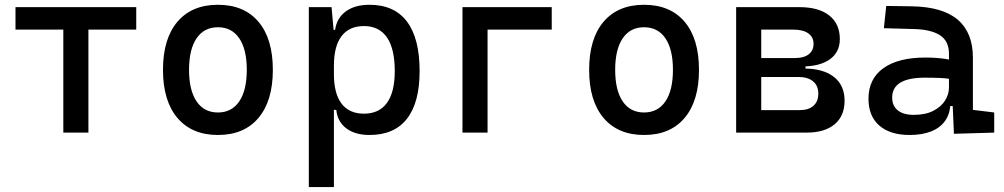

<svg xmlns="http://www.w3.org/2000/svg" viewBox="-20 -547 4142 792"><path d="M241.2 0V-517.6H344.7V0ZM43.9 -424.8V-517.6H542V-424.8Z M878.9 9.8Q771.5 9.8 711.9 -60.5Q652.3 -130.9 652.3 -258.8Q652.3 -387.2 711.9 -457.3Q771.5 -527.3 878.9 -527.3Q986.8 -527.3 1046.1 -457.3Q1105.5 -387.2 1105.5 -258.8Q1105.5 -130.9 1046.1 -60.5Q986.8 9.8 878.9 9.8ZM878.9 -83Q936 -83 967 -128.9Q998 -174.8 998 -258.8Q998 -343.3 967 -388.9Q936 -434.6 878.9 -434.6Q821.8 -434.6 790.8 -388.9Q759.8 -343.3 759.8 -258.8Q759.8 -174.8 790.8 -128.9Q821.8 -83 878.9 -83Z M1253.9 224.6V-517.6H1347.7L1357.4 -408.2V224.6ZM1504.4 9.8Q1444.8 9.8 1408.4 -17.6Q1372.1 -44.9 1367.2 -93.8H1322.3L1357.4 -241.2Q1357.4 -161.1 1388.9 -119.6Q1420.4 -78.1 1481.4 -78.1Q1543.9 -78.1 1576.2 -122.6Q1608.4 -167 1608.4 -253.9Q1608.4 -345.7 1576.2 -392.6Q1543.9 -439.5 1481.4 -439.5Q1420.4 -439.5 1388.9 -397.9Q1357.4 -356.4 1357.4 -276.4L1322.3 -423.8H1362.3Q1369.1 -472.7 1406.5 -500Q1443.8 -527.3 1504.4 -527.3Q1606.4 -527.3 1658.7 -458Q1710.9 -388.7 1710.9 -253.9Q1710.9 -124 1658.7 -57.1Q1606.4 9.8 1504.4 9.8Z M1887.7 0V-517.6H1991.2V0ZM1918 -424.8V-517.6H2255.9V-424.8Z M2636.7 9.8Q2529.3 9.8 2469.7 -60.5Q2410.2 -130.9 2410.2 -258.8Q2410.2 -387.2 2469.7 -457.3Q2529.3 -527.3 2636.7 -527.3Q2744.6 -527.3 2804 -457.3Q2863.3 -387.2 2863.3 -258.8Q2863.3 -130.9 2804 -60.5Q2744.6 9.8 2636.7 9.8ZM2636.7 -83Q2693.8 -83 2724.9 -128.9Q2755.9 -174.8 2755.9 -258.8Q2755.9 -343.3 2724.9 -388.9Q2693.8 -434.6 2636.7 -434.6Q2579.6 -434.6 2548.6 -388.9Q2517.6 -343.3 2517.6 -258.8Q2517.6 -174.8 2548.6 -128.9Q2579.6 -83 2636.7 -83Z M3113.3 0V-92.8H3279.3Q3315.4 -92.8 3335.4 -110.6Q3355.5 -128.4 3355.5 -161.1Q3355.5 -193.8 3333.7 -211.7Q3312 -229.5 3272.5 -229.5H3103.5V-264.2H3296.9Q3376.5 -264.2 3420.2 -229.5Q3463.9 -194.8 3463.9 -131.8Q3463.9 -68.8 3422.9 -34.4Q3381.8 0 3307.6 0ZM3016.6 0V-517.6H3120.1V0ZM3080.1 -243.2V-291H3302.7V-243.2ZM3103.5 -272.9V-307.6H3259.8Q3295.9 -307.6 3315.9 -323Q3335.9 -338.4 3335.9 -366.2Q3335.9 -394 3314.2 -409.4Q3292.5 -424.8 3252.9 -424.8H3113.3V-517.6H3277.3Q3356.9 -517.6 3400.6 -483.2Q3444.3 -448.7 3444.3 -385.7Q3444.3 -332 3403.3 -302.5Q3362.3 -272.9 3288.1 -272.9Z M3915 4.9 3908.2 -148.4 3894.5 -191.4V-325.2Q3894.5 -377 3858.2 -401.1Q3821.8 -425.3 3750 -427.2L3626 -430.7L3635.7 -522.5L3740.2 -521Q3868.7 -519 3930.9 -465.6Q3993.2 -412.1 3993.2 -309.6V-93.8L4081.1 -83V0ZM3732.4 9.8Q3651.4 9.8 3606.9 -29.3Q3562.5 -68.4 3562.5 -139.6Q3562.5 -221.7 3623.8 -265.6Q3685.1 -309.6 3796.9 -309.6Q3843.3 -309.6 3879.6 -304Q3916 -298.3 3944.3 -287.1L3922.9 -216.8Q3890.1 -224.1 3858.9 -225.3Q3827.6 -226.6 3794.9 -226.6Q3660.2 -226.6 3660.2 -144.5Q3660.2 -110.4 3683.3 -91.8Q3706.5 -73.2 3749 -73.2Q3797.4 -73.2 3829.8 -89.8Q3862.3 -106.4 3878.4 -132.3Q3894.5 -158.2 3894.5 -185.5V-242.2L3924.8 -109.4H3883.8L3900.4 -125Q3900.4 -80.1 3879.6 -50Q3858.9 -20 3821.3 -5.1Q3783.7 9.8 3732.4 9.8Z"/></svg>

Font: Cascadia Mono
Style: Regular
Weight: 400
Monospace: yes
Designer: Aaron Bell
Foundry: Saja Typeworks
Version: Version 2404.023